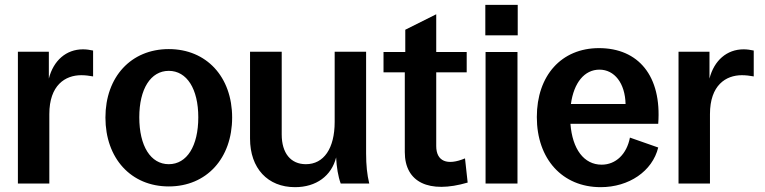

<svg xmlns="http://www.w3.org/2000/svg" viewBox="-20 -759 3162 794"><path d="M54 0H184V-287C184 -407 250 -448 316 -448C332 -448 349 -446 365 -443V-550C351 -553 337 -555 323 -555C254 -555 201 -509 182 -434V-545H54Z M678 12C834 12 940 -104 940 -273C940 -441 834 -556 678 -556C522 -556 416 -441 416 -273C416 -104 522 12 678 12ZM678 -80C603 -80 556 -155 556 -274C556 -391 603 -466 678 -466C753 -466 800 -391 800 -274C800 -155 753 -80 678 -80Z M1200 15C1288 15 1351 -32 1370 -108C1372 -68 1378 -30 1389 0H1507C1498 -37 1494 -76 1494 -125V-545H1364V-255C1364 -145 1319 -80 1245 -80C1182 -80 1145 -126 1145 -203V-545H1014V-186C1014 -63 1087 15 1200 15Z M1914 -4 1903 -104C1829 -73 1784 -92 1784 -155V-460H1910V-544H1784V-700L1656 -636V-544H1566V-460H1654V-130C1654 -5 1754 43 1914 -4Z M1988 0H2120V-544H1988ZM1987 -613H2121V-739H1987Z M2464 15C2581 15 2678 -51 2702 -149L2585 -190C2572 -122 2527 -78 2468 -78C2395 -78 2347 -142 2339 -247H2702C2717 -445 2620 -560 2457 -560C2302 -560 2200 -447 2200 -275C2200 -101 2306 15 2464 15ZM2341 -329C2353 -417 2397 -471 2459 -471C2521 -471 2565 -415 2567 -329Z M2786 0H2916V-287C2916 -407 2982 -448 3048 -448C3064 -448 3081 -446 3097 -443V-550C3083 -553 3069 -555 3055 -555C2986 -555 2933 -509 2914 -434V-545H2786Z"/></svg>

Font: Ronzino
Style: Bold
Weight: 700
Designer: Nunzio Mazzaferro
Foundry: Collletttivo
Version: Version 1.000;Glyphs 3.3 (3337)